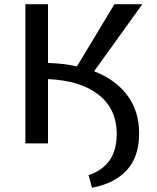

<svg xmlns="http://www.w3.org/2000/svg" viewBox="-20 -678 741 908"><path d="M638 -48Q638 64 579.5 127Q521 190 415 210L399 150Q462 130 497 82Q532 34 532 -45Q532 -162 447 -229.5Q362 -297 207 -304V0H100V-658H207V-380Q276 -379 344 -364L521 -658H653L425 -341Q528 -301 583 -226Q638 -151 638 -48Z"/></svg>

Font: Ysabeau Semibold
Style: Regular
Weight: 600
Designer: Christian Thalmann (Catharsis Fonts)
Version: Version 0.003